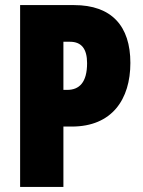

<svg xmlns="http://www.w3.org/2000/svg" viewBox="-20 -734 560 754"><path d="M271 -714H59V0H229V-237H262C420 -237 492 -344 492 -487C492 -632 418 -714 271 -714ZM255 -570C300 -570 322 -542 322 -486C322 -410 291 -381 244 -381H229V-570Z"/></svg>

Font: Noto Sans Lao Looped ExtraCondensed Black
Style: Regular
Weight: 900
Width: 2
Designer: Mark Frömberg, Ben Mitchell
Foundry: The Fontpad Ltd
Version: Version 1.002